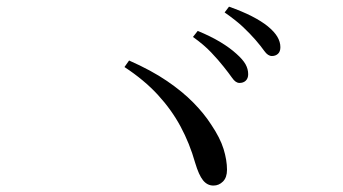

<svg xmlns="http://www.w3.org/2000/svg" viewBox="-20 -731 1040 582"><path d="M657.7 -529.1Q642.3 -548.7 620.2 -572Q598.2 -595.3 564.9 -619L579.4 -637.3Q618.9 -621 647.9 -603.5Q676.9 -586 696.8 -567.8Q716 -550.8 724.2 -536.3Q732.3 -521.8 732.3 -506Q732.3 -493.6 725 -486.5Q717.6 -479.4 705.5 -479.6Q694.1 -479.8 683.8 -494.7Q673.4 -509.5 657.7 -529.1ZM754.3 -610.3Q737.4 -629.6 716.8 -649.1Q696.2 -668.6 660.9 -693.3L674.2 -710.8Q714.1 -696.7 743.3 -681.8Q772.5 -666.8 791.6 -651.4Q811.6 -635 820.8 -619.4Q829.9 -603.8 829.9 -588Q829.9 -574.5 822.6 -567.9Q815.3 -561.2 804.2 -561.2Q792.1 -561.2 781.4 -576.2Q770.7 -591.3 754.3 -610.3ZM371.3 -547.6Q439 -517.7 486.3 -485.4Q533.6 -453.1 566.1 -419.9Q598.7 -386.8 620.1 -353.4Q647.2 -313.2 657.7 -279.4Q668.1 -245.5 668.1 -216.4Q668.1 -193.1 655.9 -180.8Q643.6 -168.5 627 -168.5Q608.3 -168.5 595.4 -184.5Q582.6 -200.4 571.6 -237.4Q554.8 -296.5 527.4 -347.4Q500.1 -398.2 458.7 -443.3Q417.3 -488.4 357.3 -527.8Z"/></svg>

Font: Noto Serif JP
Style: Regular
Weight: 200
Designer: Ryoko NISHIZUKA 西塚涼子 (kana & ideographs); Frank Grießhammer (Latin, Greek & Cyrillic); Wenlong ZHANG 张文龙 (bopomofo); San
Foundry: Adobe
Version: Version 2.001;hotconv 1.1.0;makeotfexe 2.6.0